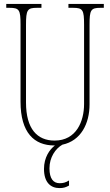

<svg xmlns="http://www.w3.org/2000/svg" viewBox="-20 -734 562 982"><path d="M258 10H261C234 30 205 71 205 130C205 200 240 228 284 228C305 228 317 224 333 215V189C315 200 303 203 285 203C253 203 233 180 233 127C233 70 264 26 299 6C394 -14 438 -102 438 -200V-607C438 -683 444 -694 494 -694H511V-714H330V-694H354C404 -694 410 -683 410 -607V-202C410 -114 371 -15 259 -15C171 -15 113 -74 113 -210V-606C113 -684 120 -694 169 -694H192V-714H12V-694H29C79 -694 85 -683 85 -609V-214C85 -55 155 10 258 10Z"/></svg>

Font: Noto Serif Armenian ExtraCondensed Thin
Style: Regular
Weight: 100
Width: 2
Designer: Monotype Design Team
Foundry: Monotype Imaging Inc.
Version: Version 2.008